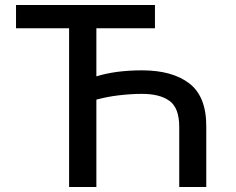

<svg xmlns="http://www.w3.org/2000/svg" viewBox="-20 -747 944 767"><path d="M365 -634V-442Q404 -454 449 -460Q496 -466 547 -466Q668 -466 736 -414Q805 -361 804 -240V0H696V-240Q696 -316 657 -344Q619 -372 547 -372Q503 -372 453 -366Q410 -361 365 -349V0H256V-634H44V-727H599V-634Z"/></svg>

Font: Sinter Medium
Style: Regular
Weight: 500
Foundry: Adobe & rsms
Version: Version 1.000